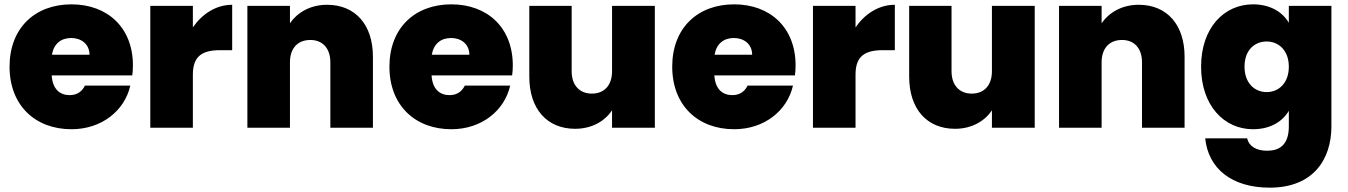

<svg xmlns="http://www.w3.org/2000/svg" viewBox="-20 -588 6206 884"><path d="M592 -287C592 -461 475 -568 309 -568C141 -568 24 -459 24 -281C24 -102 143 7 309 7C449 7 554 -79 580 -194H371C360 -171 339 -150 301 -150C257 -150 222 -176 218 -241H589C591 -256 592 -272 592 -287ZM219 -336C228 -387 261 -413 308 -413C353 -413 392 -386 392 -336Z M868 -561H672V0H868V-245C868 -331 913 -357 994 -357H1049V-566C974 -566 910 -523 868 -462Z M1486 -566C1407 -566 1348 -529 1315 -481V-561H1119V0H1315V-301C1315 -366 1351 -404 1409 -404C1465 -404 1501 -366 1501 -301V0H1697V-327C1697 -474 1616 -566 1486 -566Z M2341 -287C2341 -461 2224 -568 2058 -568C1890 -568 1773 -459 1773 -281C1773 -102 1892 7 2058 7C2198 7 2303 -79 2329 -194H2120C2109 -171 2088 -150 2050 -150C2006 -150 1971 -176 1967 -241H2338C2340 -256 2341 -272 2341 -287ZM1968 -336C1977 -387 2010 -413 2057 -413C2102 -413 2141 -386 2141 -336Z M2798 -260C2798 -195 2762 -157 2705 -157C2649 -157 2612 -195 2612 -260V-561H2417V-235C2417 -87 2498 5 2628 5C2707 5 2766 -32 2798 -80V0H2995V-561H2798Z M3643 -287C3643 -461 3526 -568 3360 -568C3192 -568 3075 -459 3075 -281C3075 -102 3194 7 3360 7C3500 7 3605 -79 3631 -194H3422C3411 -171 3390 -150 3352 -150C3308 -150 3273 -176 3269 -241H3640C3642 -256 3643 -272 3643 -287ZM3270 -336C3279 -387 3312 -413 3359 -413C3404 -413 3443 -386 3443 -336Z M3919 -561H3723V0H3919V-245C3919 -331 3964 -357 4045 -357H4100V-566C4025 -566 3961 -523 3919 -462Z M4547 -260C4547 -195 4511 -157 4454 -157C4398 -157 4361 -195 4361 -260V-561H4166V-235C4166 -87 4247 5 4377 5C4456 5 4515 -32 4547 -80V0H4744V-561H4547Z M5223 -566C5144 -566 5085 -529 5052 -481V-561H4856V0H5052V-301C5052 -366 5088 -404 5146 -404C5202 -404 5238 -366 5238 -301V0H5434V-327C5434 -474 5353 -566 5223 -566Z M5749 -568C5616 -568 5510 -460 5510 -281C5510 -102 5616 7 5749 7C5828 7 5885 -28 5914 -78V-6C5914 81 5869 106 5814 106C5764 106 5730 85 5722 49H5529C5543 188 5651 276 5826 276C6028 276 6110 144 6110 -6V-561H5914V-483C5885 -533 5828 -568 5749 -568ZM5812 -397C5867 -397 5914 -356 5914 -281C5914 -205 5867 -164 5812 -164C5756 -164 5710 -206 5710 -281C5710 -357 5756 -397 5812 -397Z"/></svg>

Font: Poppins STUK1
Style: Regular
Weight: 400
Designer: Jonny Pinhorn (original), Sammy Jo Hughes (modified version)
Foundry: Type Mafia
Version: Version 1.002;hotconv 1.0.109;makeotfexe 2.5.65596